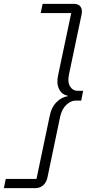

<svg xmlns="http://www.w3.org/2000/svg" viewBox="-71 -813 472 1000"><path d="M313 -793Q339 -793 349 -777.5Q359 -762 354 -738L288 -424Q280 -384 294.5 -362Q309 -340 332 -340H362L352 -289H322Q298 -289 274.5 -267Q251 -245 242 -204L176 112Q171 136 154.5 151.5Q138 167 111 167H-51L-41 119H119L187 -205Q196 -254 224 -281.5Q252 -309 281 -311V-315Q251 -320 236.5 -349.5Q222 -379 232 -423L300 -745H141L151 -793Z"/></svg>

Font: Mona Sans ExtraLight Light
Style: Italic
Weight: 300
Italic angle: -11.6951°
Version: Version 2.000